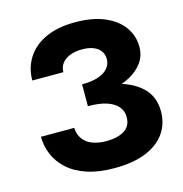

<svg xmlns="http://www.w3.org/2000/svg" viewBox="-107 -812 883 926"><g transform="rotate(-15 334.0 -348.5)"><path d="M305 -339Q370 -339 427 -350Q484 -361 527 -383.5Q570 -406 594.5 -440Q619 -474 619 -519Q619 -573 588 -617Q557 -661 497 -687Q437 -713 349 -713Q261 -713 200.5 -684.5Q140 -656 109 -606.5Q78 -557 78 -495H233Q233 -520 247 -538.5Q261 -557 287 -567.5Q313 -578 348 -578Q382 -578 405 -568.5Q428 -559 440 -542Q452 -525 452 -502Q452 -477 435.5 -457Q419 -437 386.5 -426Q354 -415 305 -415ZM353 16Q448 16 511.5 -10.5Q575 -37 607 -83.5Q639 -130 639 -191Q639 -262 595.5 -306.5Q552 -351 476.5 -371.5Q401 -392 305 -392V-306Q363 -306 399.5 -293.5Q436 -281 454 -259Q472 -237 472 -207Q472 -162 438 -141Q404 -120 347 -120Q310 -120 280 -131Q250 -142 233 -165Q216 -188 214 -222H48Q48 -176 66 -133Q84 -90 121.5 -56Q159 -22 216.5 -3Q274 16 353 16Z"/></g></svg>

Font: Jost
Style: Bold
Weight: 700
Version: Version 3.710